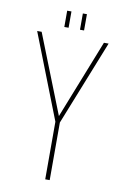

<svg xmlns="http://www.w3.org/2000/svg" viewBox="-91 -876 605 929"><g transform="rotate(10 211.0 -411.0)"><path d="M162 -822H183V-742H162ZM239 -822H259V-742H239ZM199 0V-283L36 -700H58L211 -313L364 -700H387L221 -283V0Z"/></g></svg>

Font: Bebas Neue Light
Style: Regular
Weight: 300
Designer: Ryoichi Tsunekawa
Foundry: Ryoichi Tsunekawa
Version: Version 1.003;PS 001.003;hotconv 1.0.70;makeotf.lib2.5.58329